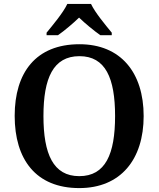

<svg xmlns="http://www.w3.org/2000/svg" viewBox="-20 -951 810 981"><path d="M218 -784V-771H276C308 -793 354 -832 384 -861C414 -832 461 -793 493 -771H551V-784C520 -822 466 -886 445 -931H324C303 -886 249 -822 218 -784ZM385 10C597 10 714 -137 714 -358C714 -580 597 -725 386 -725C163 -725 55 -580 55 -359C55 -137 163 10 385 10ZM385 -51C252 -51 202 -164 202 -358C202 -552 252 -664 386 -664C519 -664 568 -552 568 -358C568 -164 519 -51 385 -51Z"/></svg>

Font: Noto Serif Lao SemiBold
Style: Regular
Weight: 600
Designer: Monotype Design Team
Foundry: Monotype Imaging Inc.
Version: Version 2.003